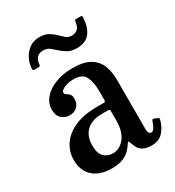

<svg xmlns="http://www.w3.org/2000/svg" viewBox="-182 -857 886 973"><g transform="rotate(-30 260.5 -370.0)"><path d="M39 -123.5Q39 -172 65.5 -211.5Q92 -251 144.8 -274.8Q197.5 -298.5 277 -298.5H312.5Q321 -298.5 323.2 -300.5Q325.5 -302.5 325.5 -311.5V-364.5Q325.5 -413 309.8 -446Q294 -479 243 -479Q213 -479 188.5 -469Q164 -459 164 -445.5Q164 -437 172.5 -432.2Q181 -427.5 189.2 -419.2Q197.5 -411 197.5 -391Q197.5 -364 180.5 -347Q163.5 -330 136 -330Q109.5 -330 89.8 -347.2Q70 -364.5 70 -399Q70 -437.5 95.8 -467Q121.5 -496.5 165.5 -513.5Q209.5 -530.5 265 -530.5Q332 -530.5 368 -508.2Q404 -486 418 -449Q432 -412 432 -368.5V-78.5Q432 -48 450.5 -48Q460 -48 468.2 -61.5Q476.5 -75 483.5 -96.5Q486 -105.5 495.5 -102.5L516 -94Q523 -91.5 520.5 -82Q511.5 -46 487.5 -18Q463.5 10 421 10H420.5Q386 10 368 -1.2Q350 -12.5 342.5 -28.2Q335 -44 331 -57Q326 -74.5 316.5 -57Q309.5 -45.5 295.5 -29.8Q281.5 -14 255.5 -2Q229.5 10 185.5 10Q117.5 10 78.2 -25Q39 -60 39 -123.5ZM157 -140Q157 -93 178.2 -73.2Q199.5 -53.5 229 -53.5Q269 -53.5 297.5 -89.2Q326 -125 326 -189.5V-245Q326 -255 316 -255H281Q219.5 -255 188.2 -224.5Q157 -194 157 -140ZM338 -606.5Q306.5 -606.5 285.5 -618.2Q264.5 -630 248 -645.5Q235 -657.5 219.5 -670Q204 -682.5 182.5 -682.5Q156.5 -682.5 144 -668Q131.5 -653.5 130 -627Q128.5 -620 119.5 -620H97Q88.5 -620 87.2 -623.8Q86 -627.5 86.5 -635Q91 -682.5 121.5 -716.5Q152 -750.5 198.5 -750.5Q230 -750.5 250.2 -738.8Q270.5 -727 286 -711.5Q298 -699.5 312 -687Q326 -674.5 345.5 -674.5Q392 -674.5 397 -726Q398 -732 399.5 -734.5Q401 -737 408.5 -737H431.5Q438.5 -737 440 -734.5Q441.5 -732 441 -726Q439 -670.5 414.2 -638.5Q389.5 -606.5 338 -606.5Z"/></g></svg>

Font: Besley* Narrow Medium
Style: Regular
Weight: 500
Width: 4
Designer: Owen Earl
Foundry: indestructible type*
Version: Version 3.000; ttfautohint (v1.8.3)